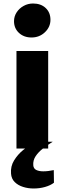

<svg xmlns="http://www.w3.org/2000/svg" viewBox="-20 -848 369 1096"><path d="M74 0V-557H255V0ZM160 -634Q116.5 -634 88.2 -660.2Q60 -686.5 60 -727Q60 -754.5 75 -777.5Q90 -800.5 114.8 -814.2Q139.5 -828 169 -828Q213.5 -828 240.8 -802.2Q268 -776.5 268 -735Q268 -694 236.5 -664Q205 -634 160 -634ZM172 228Q140.5 228 111.8 219Q83 210 64 191.2Q45 172.5 43 143Q39.5 101.5 60.5 67.5Q81.5 33.5 111.8 8.8Q142 -16 166 -30L216 -39H281Q252.5 -21 226 -0.8Q199.5 19.5 183.5 43.5Q167.5 67.5 170 96Q171.5 114.5 187 122.2Q202.5 130 227 130Q241.5 130 257.2 128Q273 126 287 123L288 195Q268 210.5 237.2 219.2Q206.5 228 172 228Z"/></svg>

Font: Merriweather Sans Black
Style: Regular
Weight: 900
Designer: Eben Sorkin
Foundry: Eben Sorkin
Version: Version 1.008; ttfautohint (v1.7.19-72a1) -l 8 -r 50 -G 200 